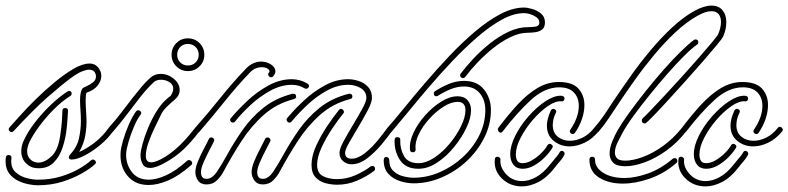

<svg xmlns="http://www.w3.org/2000/svg" viewBox="-40 -656 2817 686"><path d="M216 -86Q206 -86 206 -94Q206 -99 210 -103Q235 -130 242 -161Q249 -192 249 -223Q249 -244 247.5 -263Q246 -282 246 -298Q246 -326 254 -339Q257 -343 269 -348Q281 -353 292 -361.5Q303 -370 303 -383Q303 -389 300 -395Q299 -399 293.5 -403Q288 -407 278 -407Q268 -407 252 -400.5Q236 -394 213 -377Q178 -351 128.5 -307.5Q79 -264 8 -187Q5 -184 1 -184Q-4 -184 -7.5 -189.5Q-11 -195 -6 -201Q6 -214 30.5 -241.5Q55 -269 87.5 -301Q120 -333 155 -362Q190 -391 222.5 -410Q255 -429 280 -429Q306 -429 318 -403Q320 -399 321 -394.5Q322 -390 322 -385Q322 -367 308.5 -350Q295 -333 269 -325Q266 -316 266 -297Q266 -280 267.5 -261Q269 -242 269 -232Q270 -204 265 -173.5Q260 -143 243 -113Q272 -126 299.5 -147.5Q327 -169 349 -200Q352 -204 356 -204Q361 -204 364.5 -198Q368 -192 364 -187Q345 -160 317 -137Q289 -114 261.5 -100Q234 -86 216 -86ZM93 -55Q69 -56 52.5 -73Q36 -90 36 -116Q36 -136 46 -156Q58 -183 82.5 -215.5Q107 -248 138.5 -278.5Q170 -309 201 -329Q205 -331 207 -331Q216 -331 216 -321Q216 -316 211 -313Q182 -295 152.5 -265.5Q123 -236 100 -204.5Q77 -173 65 -148Q61 -139 59 -131Q57 -123 57 -116Q57 -97 69 -86Q81 -75 97 -75Q120 -75 144 -97.5Q168 -120 175 -171Q180 -205 181 -221Q182 -237 183 -260Q183 -270 193 -270Q203 -270 203 -260Q202 -235 198.5 -199.5Q195 -164 184 -130Q173 -96 151 -74.5Q129 -53 93 -55ZM94 6Q82 6 63 2.5Q44 -1 25 -10Q6 -19 -7 -36Q-20 -53 -20 -79Q-20 -83 -20 -86.5Q-20 -90 -19 -94Q-18 -102 -9 -102Q1 -102 1 -93Q1 -89 0.5 -85.5Q0 -82 0 -80Q0 -55 16 -40.5Q32 -26 54.5 -20Q77 -14 95 -14Q140 -14 177.5 -25.5Q215 -37 242.5 -53Q270 -69 285 -83Q288 -86 292 -86Q298 -86 301.5 -80Q305 -74 299 -69Q283 -54 252.5 -36.5Q222 -19 182 -6.5Q142 6 94 6Z M631 -402Q607 -402 590 -419Q573 -436 573 -460Q573 -485 590 -502Q607 -519 631 -519Q656 -519 673 -502Q690 -485 690 -460Q690 -436 673 -419Q656 -402 631 -402ZM631 -422Q648 -422 659 -433Q670 -444 670 -460Q670 -477 659 -488Q648 -499 631 -499Q615 -499 604 -488Q593 -477 593 -460Q593 -444 604 -433Q615 -422 631 -422ZM496 -56Q477 -56 469.5 -70Q462 -84 462 -101Q462 -115 469 -141Q476 -167 488.5 -197.5Q501 -228 517 -254.5Q533 -281 550 -297Q559 -306 569 -313Q579 -327 579 -339Q579 -354 565.5 -362.5Q552 -371 536 -371Q519 -371 510 -363Q496 -350 480.5 -332.5Q465 -315 448 -292Q430 -269 410 -242.5Q390 -216 364 -186Q361 -182 356 -182Q351 -182 347.5 -188Q344 -194 348 -199Q374 -228 394.5 -255Q415 -282 432 -304Q450 -327 465.5 -345.5Q481 -364 497 -378Q512 -392 534 -392Q560 -392 581 -374.5Q602 -357 602 -334Q602 -314 581 -297L576 -293Q566 -284 555.5 -274Q545 -264 538 -252Q527 -229 513.5 -201.5Q500 -174 490.5 -147Q481 -120 481 -99Q481 -76 500 -76Q509 -76 522 -81Q553 -94 586 -122Q619 -150 657 -199Q660 -203 664 -203Q670 -203 674 -197.5Q678 -192 673 -187Q642 -147 615.5 -122Q589 -97 554 -77Q535 -66 521 -61Q507 -56 496 -56ZM491 5Q442 5 414.5 -29Q387 -63 391 -113Q392 -128 400 -155.5Q408 -183 420.5 -211.5Q433 -240 446 -258Q449 -262 454 -262Q459 -262 463 -257Q467 -252 462 -246Q450 -230 438.5 -203Q427 -176 419.5 -150Q412 -124 411 -111Q408 -74 429 -44Q450 -14 492 -14Q518 -14 553 -29.5Q588 -45 629 -82Q631 -84 635 -84Q642 -84 645.5 -77.5Q649 -71 643 -66Q600 -28 561.5 -11.5Q523 5 491 5Z M665 -182Q660 -182 656.5 -188Q653 -194 657 -199Q704 -252 747.5 -306.5Q791 -361 840 -412Q853 -425 866.5 -430.5Q880 -436 893 -436Q913 -436 928.5 -425.5Q944 -415 944 -401Q944 -393 936 -383Q933 -380 929 -380Q923 -380 919.5 -385.5Q916 -391 921 -397Q923 -399 923 -401Q923 -409 909 -414Q906 -415 902.5 -415.5Q899 -416 894 -416Q885 -416 874.5 -412Q864 -408 854 -398Q806 -348 762.5 -293.5Q719 -239 673 -186Q670 -182 665 -182ZM792 -218Q787 -218 783.5 -223.5Q780 -229 785 -234Q809 -263 843.5 -295.5Q878 -328 919 -350.5Q960 -373 1003 -373Q1017 -373 1031.5 -369Q1046 -365 1059 -357Q1064 -354 1064 -349Q1064 -344 1059 -340.5Q1054 -337 1047 -341Q1038 -347 1026 -350Q1014 -353 1003 -353Q965 -353 927 -332.5Q889 -312 856.5 -282Q824 -252 800 -222Q797 -218 792 -218ZM1216 -69Q1199 -69 1186 -80Q1173 -91 1173 -110Q1173 -124 1187.5 -151Q1202 -178 1221 -209.5Q1240 -241 1254.5 -267.5Q1269 -294 1269 -306Q1269 -329 1249 -341Q1229 -353 1204 -353Q1166 -353 1128.5 -332.5Q1091 -312 1058.5 -281.5Q1026 -251 1002 -222Q999 -218 994 -218Q989 -218 985.5 -223.5Q982 -229 986 -234Q1010 -263 1044.5 -295.5Q1079 -328 1120 -350.5Q1161 -373 1204 -373Q1222 -373 1242 -366.5Q1262 -360 1275.5 -345Q1289 -330 1289 -306Q1289 -291 1274.5 -263Q1260 -235 1241 -203.5Q1222 -172 1207.5 -146.5Q1193 -121 1193 -110Q1193 -89 1216 -89Q1239 -89 1264 -109Q1289 -129 1310.5 -155.5Q1332 -182 1344 -199Q1347 -203 1351 -203Q1356 -203 1360.5 -198Q1365 -193 1360 -187Q1346 -167 1322.5 -139Q1299 -111 1271.5 -90Q1244 -69 1216 -69ZM899 3Q879 3 869 -11Q859 -25 859 -41Q859 -57 868 -79Q877 -101 888.5 -122.5Q900 -144 907 -159Q910 -165 916 -165Q921 -165 924.5 -160.5Q928 -156 925 -150Q919 -138 908 -117Q897 -96 888 -75Q879 -54 879 -41Q879 -17 899 -17Q919 -17 936.5 -43Q954 -69 976 -109Q998 -149 1028 -192Q1058 -235 1101 -270Q1144 -305 1206 -321H1209Q1219 -321 1219 -311Q1219 -304 1211 -302Q1149 -286 1103.5 -245.5Q1058 -205 1023.5 -151.5Q989 -98 959 -42Q952 -28 937 -12.5Q922 3 899 3ZM698 3Q677 3 667.5 -11Q658 -25 658 -41Q658 -57 667 -79Q676 -101 687.5 -122.5Q699 -144 706 -159Q709 -165 715 -165Q720 -165 723.5 -160.5Q727 -156 724 -150Q718 -138 707 -117Q696 -96 687 -75Q678 -54 678 -41Q678 -17 698 -17Q718 -17 735.5 -43Q753 -69 775 -109Q797 -149 827 -192Q857 -235 900 -270Q943 -305 1005 -321H1008Q1018 -321 1018 -311Q1018 -304 1010 -302Q948 -286 902.5 -245.5Q857 -205 822.5 -151.5Q788 -98 758 -42Q751 -28 736 -12.5Q721 3 698 3ZM1165 4Q1144 4 1123 -1.5Q1102 -7 1087.5 -22.5Q1073 -38 1073 -67Q1073 -99 1090 -136Q1107 -173 1130 -207Q1153 -241 1171 -263Q1174 -267 1178 -267Q1184 -267 1187.5 -261Q1191 -255 1186 -250Q1168 -228 1146 -195Q1124 -162 1108.5 -128Q1093 -94 1093 -67Q1093 -38 1113.5 -27Q1134 -16 1165 -16Q1197 -16 1227.5 -29Q1258 -42 1284 -61Q1286 -63 1290 -63Q1300 -63 1300 -53Q1300 -48 1296 -45Q1268 -24 1234.5 -10Q1201 4 1165 4Z M1352 -182Q1347 -182 1343.5 -188Q1340 -194 1344 -199Q1369 -227 1403.5 -269.5Q1438 -312 1479.5 -360.5Q1521 -409 1566 -456.5Q1611 -504 1657 -543Q1703 -582 1747.5 -605.5Q1792 -629 1832 -629Q1844 -629 1861.5 -624Q1879 -619 1893 -607.5Q1907 -596 1907 -576Q1907 -558 1897 -550.5Q1887 -543 1873 -541Q1859 -539 1846 -539Q1816 -539 1784 -523.5Q1752 -508 1722 -484Q1692 -460 1666 -432.5Q1640 -405 1622 -381Q1619 -377 1614 -377Q1609 -377 1605.5 -382Q1602 -387 1606 -393Q1624 -417 1650.5 -445.5Q1677 -474 1709.5 -500Q1742 -526 1777 -542.5Q1812 -559 1846 -559Q1855 -559 1871 -560.5Q1887 -562 1887 -576Q1887 -590 1868.5 -599.5Q1850 -609 1832 -609Q1795 -609 1752.5 -585.5Q1710 -562 1665 -523Q1620 -484 1575.5 -437Q1531 -390 1490.5 -342.5Q1450 -295 1416.5 -254Q1383 -213 1360 -186Q1357 -182 1352 -182ZM1438 -1Q1414 -1 1389 -9Q1364 -17 1347.5 -35Q1331 -53 1331 -83Q1331 -95 1340 -95Q1351 -95 1351 -82Q1351 -59 1365 -45.5Q1379 -32 1399.5 -26.5Q1420 -21 1438 -21Q1485 -21 1530.5 -40.5Q1576 -60 1613 -94Q1650 -128 1672 -171.5Q1694 -215 1694 -263Q1694 -299 1674 -323Q1654 -347 1618 -347Q1594 -347 1570.5 -337.5Q1547 -328 1525 -314Q1521 -312 1519 -312Q1510 -312 1510 -322Q1510 -327 1514 -330Q1537 -345 1563.5 -356Q1590 -367 1618 -367Q1665 -367 1689.5 -336Q1714 -305 1714 -263Q1714 -211 1690 -163.5Q1666 -116 1626.5 -79.5Q1587 -43 1538 -22Q1489 -1 1438 -1ZM1455 -53Q1409 -53 1388.5 -85Q1368 -117 1370 -157Q1370 -166 1380 -166Q1384 -166 1387.5 -163.5Q1391 -161 1390 -156Q1389 -124 1403.5 -98.5Q1418 -73 1455 -73Q1482 -73 1511.5 -92.5Q1541 -112 1566 -142Q1591 -172 1607 -204.5Q1623 -237 1623 -262Q1623 -292 1595 -292Q1572 -292 1545 -275Q1518 -258 1494 -231.5Q1470 -205 1456 -176Q1442 -147 1445 -123V-122Q1445 -112 1435 -112Q1425 -112 1425 -121Q1422 -149 1437.5 -182Q1453 -215 1479.5 -244.5Q1506 -274 1536.5 -293Q1567 -312 1595 -312Q1618 -312 1630.5 -298Q1643 -284 1643 -262Q1643 -234 1626 -198.5Q1609 -163 1581.5 -129.5Q1554 -96 1521 -74.5Q1488 -53 1455 -53Z M2007 -177Q2001 -177 1997.5 -182Q1994 -187 1998 -193Q2028 -237 2028 -278Q2028 -307 2010.5 -325.5Q1993 -344 1958 -344Q1906 -344 1856.5 -298.5Q1807 -253 1755 -185Q1752 -182 1749 -182Q1744 -182 1740.5 -188Q1737 -194 1741 -200Q1775 -245 1809 -282Q1843 -319 1879.5 -341Q1916 -363 1956 -363Q2006 -363 2027 -339Q2048 -315 2048 -281Q2048 -256 2039 -230Q2030 -204 2014 -181Q2011 -177 2007 -177ZM1827 -53Q1806 -53 1794.5 -67.5Q1783 -82 1783 -105Q1783 -135 1801 -171Q1819 -207 1847.5 -239.5Q1876 -272 1907 -293Q1938 -314 1963 -314Q1977 -314 1977 -304Q1977 -300 1974 -296.5Q1971 -293 1966 -294Q1945 -296 1917.5 -277Q1890 -258 1864 -228Q1838 -198 1820.5 -164.5Q1803 -131 1803 -104Q1803 -91 1808 -82Q1813 -73 1827 -73Q1843 -73 1861 -83.5Q1879 -94 1894 -109Q1909 -124 1916 -137Q1919 -142 1924 -142Q1929 -142 1933 -137.5Q1937 -133 1933 -127Q1924 -112 1907 -94.5Q1890 -77 1869 -65Q1848 -53 1827 -53ZM1995 -133Q1962 -133 1938 -153Q1914 -173 1914 -207Q1914 -219 1917.5 -232.5Q1921 -246 1928 -261Q1931 -267 1937 -267Q1942 -267 1945.5 -263Q1949 -259 1946 -253Q1940 -241 1937.5 -230Q1935 -219 1935 -209Q1935 -182 1953 -167.5Q1971 -153 1996 -153Q2018 -153 2041 -164Q2064 -175 2083 -199Q2086 -203 2090 -203Q2095 -203 2099 -197.5Q2103 -192 2099 -187Q2076 -159 2048.5 -146Q2021 -133 1995 -133ZM1825 10Q1782 10 1753 -18.5Q1724 -47 1728 -86Q1728 -96 1738 -96Q1742 -96 1745.5 -92.5Q1749 -89 1748 -84Q1746 -58 1768.5 -33.5Q1791 -9 1826 -9Q1849 -9 1875 -23Q1901 -37 1927 -70Q1927 -70 1933.5 -78Q1940 -86 1948 -95.5Q1956 -105 1959 -111Q1962 -117 1967 -117Q1972 -117 1975.5 -112.5Q1979 -108 1976 -102Q1970 -90 1960 -79Q1950 -68 1942 -57Q1914 -21 1883.5 -5.5Q1853 10 1825 10Z M2091 -182Q2086 -182 2082.5 -188Q2079 -194 2083 -199Q2103 -222 2120 -247Q2137 -272 2153 -297Q2180 -337 2212.5 -383Q2245 -429 2282.5 -474Q2320 -519 2360 -556.5Q2400 -594 2441 -617Q2476 -636 2502 -636Q2528 -636 2541.5 -619.5Q2555 -603 2555 -577Q2555 -565 2552.5 -552.5Q2550 -540 2544 -526Q2541 -519 2521.5 -495.5Q2502 -472 2473 -438.5Q2444 -405 2411.5 -369Q2379 -333 2349 -300Q2319 -267 2297.5 -245Q2276 -223 2270 -218Q2267 -215 2264 -215Q2253 -215 2253 -227Q2253 -230 2257 -234Q2263 -239 2284 -261Q2305 -283 2335 -315Q2365 -347 2397 -382.5Q2429 -418 2457.5 -450.5Q2486 -483 2505 -506Q2524 -529 2526 -534Q2536 -557 2536 -578Q2536 -595 2527.5 -605.5Q2519 -616 2502 -616Q2481 -616 2451 -599Q2412 -577 2373 -540.5Q2334 -504 2297 -459.5Q2260 -415 2228 -370Q2196 -325 2170 -286Q2153 -261 2136 -235Q2119 -209 2099 -186Q2096 -182 2091 -182ZM2194 -62Q2163 -62 2150.5 -75Q2138 -88 2138 -107Q2138 -127 2147.5 -150.5Q2157 -174 2167 -191Q2182 -217 2208 -253Q2234 -289 2265.5 -328.5Q2297 -368 2329.5 -405Q2362 -442 2391 -470.5Q2420 -499 2439 -513Q2441 -515 2445 -515Q2455 -515 2455 -505Q2455 -500 2451 -497Q2432 -484 2404 -456Q2376 -428 2344 -391.5Q2312 -355 2280.5 -316Q2249 -277 2223.5 -242Q2198 -207 2184 -181Q2177 -168 2167 -148Q2157 -128 2157 -111Q2157 -98 2165 -90Q2173 -82 2194 -82Q2221 -82 2256.5 -95Q2292 -108 2329 -134.5Q2366 -161 2397 -200Q2400 -204 2404 -204Q2410 -204 2413.5 -198.5Q2417 -193 2412 -187Q2380 -146 2341 -118Q2302 -90 2263.5 -76Q2225 -62 2194 -62ZM2185 0Q2135 0 2100.5 -21.5Q2066 -43 2066 -85Q2066 -96 2076 -96Q2086 -96 2086 -85Q2086 -57 2115.5 -38.5Q2145 -20 2191 -20Q2229 -20 2274.5 -36Q2320 -52 2364 -89Q2366 -91 2370 -91Q2380 -91 2380 -81Q2380 -76 2376 -73Q2333 -36 2282 -18Q2231 0 2185 0Z M2663 -177Q2657 -177 2653.5 -182Q2650 -187 2654 -193Q2684 -237 2684 -278Q2684 -307 2666.5 -325.5Q2649 -344 2614 -344Q2562 -344 2512.5 -298.5Q2463 -253 2411 -185Q2408 -182 2405 -182Q2400 -182 2396.5 -188Q2393 -194 2397 -200Q2431 -245 2465 -282Q2499 -319 2535.5 -341Q2572 -363 2612 -363Q2662 -363 2683 -339Q2704 -315 2704 -281Q2704 -256 2695 -230Q2686 -204 2670 -181Q2667 -177 2663 -177ZM2483 -53Q2462 -53 2450.5 -67.5Q2439 -82 2439 -105Q2439 -135 2457 -171Q2475 -207 2503.5 -239.5Q2532 -272 2563 -293Q2594 -314 2619 -314Q2633 -314 2633 -304Q2633 -300 2630 -296.5Q2627 -293 2622 -294Q2601 -296 2573.5 -277Q2546 -258 2520 -228Q2494 -198 2476.5 -164.5Q2459 -131 2459 -104Q2459 -91 2464 -82Q2469 -73 2483 -73Q2499 -73 2517 -83.5Q2535 -94 2550 -109Q2565 -124 2572 -137Q2575 -142 2580 -142Q2585 -142 2589 -137.5Q2593 -133 2589 -127Q2580 -112 2563 -94.5Q2546 -77 2525 -65Q2504 -53 2483 -53ZM2651 -133Q2618 -133 2594 -153Q2570 -173 2570 -207Q2570 -219 2573.5 -232.5Q2577 -246 2584 -261Q2587 -267 2593 -267Q2598 -267 2601.5 -263Q2605 -259 2602 -253Q2596 -241 2593.5 -230Q2591 -219 2591 -209Q2591 -182 2609 -167.5Q2627 -153 2652 -153Q2674 -153 2697 -164Q2720 -175 2739 -199Q2742 -203 2746 -203Q2751 -203 2755 -197.5Q2759 -192 2755 -187Q2732 -159 2704.5 -146Q2677 -133 2651 -133ZM2481 10Q2438 10 2409 -18.5Q2380 -47 2384 -86Q2384 -96 2394 -96Q2398 -96 2401.5 -92.5Q2405 -89 2404 -84Q2402 -58 2424.5 -33.5Q2447 -9 2482 -9Q2505 -9 2531 -23Q2557 -37 2583 -70Q2583 -70 2589.5 -78Q2596 -86 2604 -95.5Q2612 -105 2615 -111Q2618 -117 2623 -117Q2628 -117 2631.5 -112.5Q2635 -108 2632 -102Q2626 -90 2616 -79Q2606 -68 2598 -57Q2570 -21 2539.5 -5.5Q2509 10 2481 10Z"/></svg>

Font: Neonderthaw
Style: Regular
Weight: 400
Designer: Robert E. Leuschke
Foundry: Robert E. Leuschke
Version: Version 1.010; ttfautohint (v1.8.3)